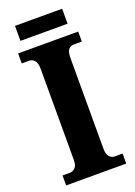

<svg xmlns="http://www.w3.org/2000/svg" viewBox="-160 -913 685 976"><g transform="rotate(-20 182.5 -425.5)"><path d="M21 0V-54H62Q77 -54 89.5 -66.5Q102 -79 102 -109V-601Q102 -634 89.5 -647Q77 -660 62 -660H21V-714H346V-660H303Q285 -660 274 -647Q263 -634 263 -600V-110Q263 -81 275 -67.5Q287 -54 303 -54H346V0ZM54 -770V-851H309V-770Z"/></g></svg>

Font: Noto Serif Georgian Condensed ExtraBold
Style: Regular
Weight: 800
Width: 3
Designer: Monotype Design Team, Akaki Razmadze
Foundry: Google LLC
Version: Version 2.003; ttfautohint (v1.8.4.7-5d5b)